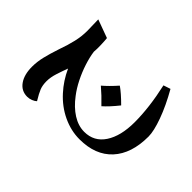

<svg xmlns="http://www.w3.org/2000/svg" viewBox="-176 -692 1002 1002"><g transform="rotate(-45 324.5 -191.0)"><path d="M369 153Q243 153 173.5 89Q104 25 104 -92Q104 -155 132.5 -215.5Q161 -276 213 -323Q237 -345 264.5 -363Q292 -381 323 -395Q294 -406 260 -417Q226 -428 197 -428Q167 -428 145.5 -419.5Q124 -411 88 -389Q80 -397 74 -412Q68 -427 68 -442Q68 -485 103 -510Q138 -535 197 -535Q233 -535 271 -526Q309 -517 360 -500Q410 -482 451.5 -472.5Q493 -463 534 -463L616 -465L579 -364Q562 -362 531.5 -361Q501 -360 480 -362Q444 -357 402.5 -343.5Q361 -330 321 -310Q281 -290 250 -266Q202 -230 175.5 -188Q149 -146 149 -102Q149 -30 209 9.5Q269 49 371 49Q480 49 613 19L626 58Q547 103 478 128Q409 153 369 153ZM383 -63Q334 -102 307 -133Q328 -153 346.5 -172.5Q365 -192 381 -211Q409 -178 451 -141Q429 -109 383 -63Z"/></g></svg>

Font: Noto Naskh Arabic UI Semi
Style: Bold
Weight: 700
Designer: Monotype Design Team, David Williams, Mohamad Dakak and Nizar Qandah
Foundry: Monotype Imaging Inc.
Version: Version 2.014; ttfautohint (v1.8.4.7-5d5b)